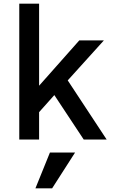

<svg xmlns="http://www.w3.org/2000/svg" viewBox="-20 -760 640 1046"><path d="M85 0H193V-149L276 -242L436 0H561L349 -322L546 -540H412L193 -293V-740H85ZM389 71H252L173 266H264Z"/></svg>

Font: CommitMono
Style: 600Regular
Weight: 600
Monospace: yes
Designer: Eigil Nikolajsen
Foundry: Eigil Nikolajsen
Version: Version 1.143